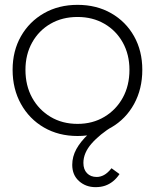

<svg xmlns="http://www.w3.org/2000/svg" viewBox="-20 -551 639 792"><path d="M278 129Q278 95 295 64Q312 33 344.5 2.5Q377 -28 423 -57L448 -32Q391 3 357.5 41.5Q324 80 324 121Q324 148 339 163.5Q354 179 379 179Q394 179 409 171Q424 163 440 143L473 167Q461 185 446 197Q431 209 413.5 215Q396 221 374 221Q334 221 306 196Q278 171 278 129ZM32 -263Q32 -341 66.5 -401.5Q101 -462 161.5 -496.5Q222 -531 300 -531Q378 -531 438.5 -496.5Q499 -462 533 -401.5Q567 -341 567 -263Q567 -184 533 -122Q499 -60 438.5 -25Q378 10 300 10Q222 10 161.5 -25Q101 -60 66.5 -122Q32 -184 32 -263ZM514 -263Q514 -326 486.5 -375.5Q459 -425 410.5 -453Q362 -481 300 -481Q237 -481 188.5 -453Q140 -425 112.5 -375.5Q85 -326 85 -263Q85 -198 112.5 -148Q140 -98 188.5 -69Q237 -40 300 -40Q362 -40 410.5 -69Q459 -98 486.5 -148Q514 -198 514 -263Z"/></svg>

Font: Mach ExtraLight
Style: Regular
Weight: 250
Version: Version 1.002